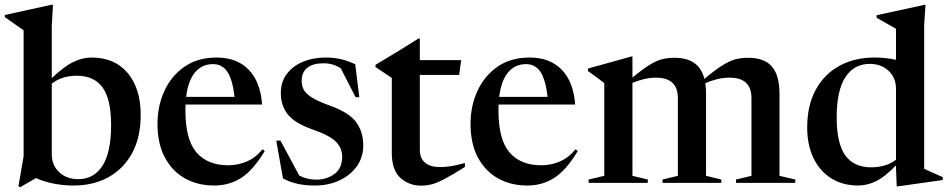

<svg xmlns="http://www.w3.org/2000/svg" viewBox="-27 -763 3960 801"><path d="M280 11Q239.5 11 199.2 3.5Q159 -4 123 -20L57 18L50 14L71.5 -111.5V-636.5Q62 -643.5 42.2 -657.2Q22.5 -671 -7 -691.5V-700.5L187 -743H194L189 -655V-437Q241.5 -487 280 -505Q318.5 -523 354.5 -523Q451 -523 505.5 -458.5Q560 -394 560 -283.5Q560 -190 524 -124Q488 -58 425 -23.5Q362 11 280 11ZM189 -120Q189 -73.5 220.2 -44.5Q251.5 -15.5 299 -15.5Q364.5 -15.5 400.5 -71.5Q436.5 -127.5 436.5 -242Q436.5 -348.5 401.2 -397.8Q366 -447 293.5 -447Q265 -447 239.2 -439.8Q213.5 -432.5 189 -414.5Z M877 -523Q961 -523 1010.2 -472.5Q1059.5 -422 1066.5 -327H747Q746.5 -315.5 746.5 -303Q746.5 -180.5 792.8 -127Q839 -73.5 925 -73.5Q966 -73.5 1003 -89.5Q1040 -105.5 1068 -140L1077.5 -133Q1029 -52.5 979.2 -20.8Q929.5 11 866.5 11Q798 11 744.8 -18.8Q691.5 -48.5 660.8 -106Q630 -163.5 630 -246.5Q630 -321 659 -384Q688 -447 743 -485Q798 -523 877 -523ZM861.5 -495.5Q816 -495.5 787 -461.5Q758 -427.5 749.5 -359H951.5Q943 -431.5 921.5 -463.5Q900 -495.5 861.5 -495.5Z M1330.5 -523Q1367.5 -523 1396 -516Q1424.5 -509 1455 -495L1472 -357.5H1456.5L1395 -477.5Q1363.5 -499 1322.5 -499Q1278.5 -499 1255 -480.2Q1231.5 -461.5 1231.5 -425.5Q1231.5 -406 1239.8 -389.5Q1248 -373 1273.8 -356.5Q1299.5 -340 1353 -321Q1432 -292 1460.2 -251.5Q1488.5 -211 1488.5 -156.5Q1488.5 -107 1461.5 -69.2Q1434.5 -31.5 1388.8 -10.2Q1343 11 1286.5 11Q1245 11 1212.8 3.5Q1180.5 -4 1153.5 -18.5L1125.5 -176.5H1143L1221.5 -30.5Q1254.5 -13.5 1293 -13.5Q1335.5 -13.5 1368 -37Q1400.5 -60.5 1400.5 -109Q1400.5 -145.5 1374.5 -171.8Q1348.5 -198 1275.5 -223.5Q1202 -249.5 1173.2 -286.2Q1144.5 -323 1144.5 -375Q1144.5 -422 1169.8 -455Q1195 -488 1237.2 -505.5Q1279.5 -523 1330.5 -523Z M1724.5 -138Q1724.5 -102 1746.8 -84Q1769 -66 1808 -66Q1830.5 -66 1855 -69.8Q1879.5 -73.5 1912.5 -83V-66.5Q1864 -36 1832.8 -19Q1801.5 -2 1778.2 4.8Q1755 11.5 1730 11.5Q1679.5 11.5 1643.5 -20.8Q1607.5 -53 1607.5 -125.5V-438L1539.5 -483.5V-492.5Q1548.5 -498 1576.2 -514.5Q1604 -531 1641.8 -554.2Q1679.5 -577.5 1718.5 -602H1724.5V-512H1897L1888.5 -450.5H1724.5Z M2183 -523Q2267 -523 2316.2 -472.5Q2365.5 -422 2372.5 -327H2053Q2052.5 -315.5 2052.5 -303Q2052.5 -180.5 2098.8 -127Q2145 -73.5 2231 -73.5Q2272 -73.5 2309 -89.5Q2346 -105.5 2374 -140L2383.5 -133Q2335 -52.5 2285.2 -20.8Q2235.5 11 2172.5 11Q2104 11 2050.8 -18.8Q1997.5 -48.5 1966.8 -106Q1936 -163.5 1936 -246.5Q1936 -321 1965 -384Q1994 -447 2049 -485Q2104 -523 2183 -523ZM2167.5 -495.5Q2122 -495.5 2093 -461.5Q2064 -427.5 2055.5 -359H2257.5Q2249 -431.5 2227.5 -463.5Q2206 -495.5 2167.5 -495.5Z M2918.5 -371V-29.5L2982 -14V0H2737V-14L2801 -29.5V-353.5Q2801 -439 2710 -439Q2683.5 -439 2658 -432.5Q2632.5 -426 2611.5 -417.5V-29.5L2675.5 -14V0H2428.5V-14L2494 -29.5V-416Q2486 -422.5 2471 -434Q2456 -445.5 2426 -466.5V-477L2607.5 -527.5H2611.5V-439.5Q2654 -474.5 2682.8 -492.2Q2711.5 -510 2735.2 -516Q2759 -522 2787 -522Q2890 -522 2911.5 -434Q2956.5 -471.5 2986.5 -490.2Q3016.5 -509 3041 -515.5Q3065.5 -522 3093.5 -522Q3162 -522 3193.5 -485.2Q3225 -448.5 3225 -371V-29.5L3291 -14V0H3043.5V-14L3108 -29.5V-353.5Q3108 -439 3017 -439Q2989 -439 2962.8 -432.2Q2936.5 -425.5 2915.5 -416Q2918.5 -396 2918.5 -371Z M3906 -12 3719 14.5H3714L3711 -60.5V-73Q3663.5 -24 3626.5 -6.5Q3589.5 11 3553.5 11Q3488.5 11 3440.5 -19.2Q3392.5 -49.5 3366.5 -104Q3340.5 -158.5 3340.5 -231Q3340.5 -323.5 3376.2 -388.8Q3412 -454 3475.2 -488.5Q3538.5 -523 3620.5 -523Q3667.5 -523 3711 -513.5V-643Q3702 -648 3676.5 -662.5Q3651 -677 3630 -689V-699.5L3830.5 -743H3834L3828.5 -659V-59Q3834.5 -56 3849 -49.5Q3863.5 -43 3879.5 -35.8Q3895.5 -28.5 3906 -24ZM3711 -392Q3711 -438.5 3680 -467.5Q3649 -496.5 3601.5 -496.5Q3536 -496.5 3499.8 -441Q3463.5 -385.5 3463.5 -273Q3463.5 -165 3499.2 -115Q3535 -65 3607.5 -65Q3636.5 -65 3662.2 -72.2Q3688 -79.5 3711 -96.5Z"/></svg>

Font: Newsreader 72pt Medium
Style: Regular
Weight: 500
Designer: Hugues Gentile
Foundry: Production Type
Version: Version 1.003; ttfautohint (v1.8.3)